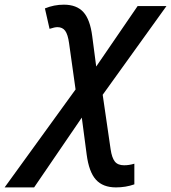

<svg xmlns="http://www.w3.org/2000/svg" viewBox="-140 -566 736 826"><path d="M134.8 -545.9Q189.5 -545.9 218.5 -514.2Q247.6 -482.4 256.8 -410.2L273.9 -279.8L452.1 -540H576.2L301.8 -158.2L335.9 76.2Q341.3 112.8 354 128.9Q366.7 145 394 145Q416 145 438 138.2V227.1Q400.9 240.2 358.9 240.2Q302.7 240.2 272.7 207Q242.7 173.8 232.9 99.1L211.9 -60.1L6.8 240.2H-120.1L185.1 -181.2L157.2 -379.9Q151.9 -418 140.4 -433.6Q128.9 -449.2 106.9 -449.2Q95.2 -449.2 73.2 -441.9L53.2 -529.8Q92.3 -545.9 134.8 -545.9Z"/></svg>

Font: Open Sans Semibold
Style: Italic
Weight: 600
Italic angle: -12°
Foundry: Ascender Corporation
Version: Version 1.10